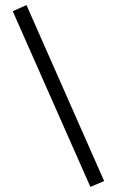

<svg xmlns="http://www.w3.org/2000/svg" viewBox="-20 -725 460 754"><path d="M30 -681 84 -705 389 -14 335 9Z"/></svg>

Font: Cairo Light
Style: Regular
Weight: 300
Designer: Mohamed Gaber, Accademia di Belle Arti di Urbino and others
Foundry: Kief Type Foundry, Accademia di Belle Arti di Urbino and others
Version: Version 3.011